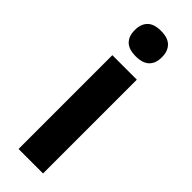

<svg xmlns="http://www.w3.org/2000/svg" viewBox="-234 -696 710 710"><g transform="rotate(45 121.0 -341.0)"><path d="M57 0V-490.5H185V0ZM121 -548.5Q84.5 -548.5 67.2 -565.8Q50 -583 50 -613.5V-616Q50 -646.5 67.2 -664Q84.5 -681.5 121 -681.5Q157 -681.5 174.5 -664Q192 -646.5 192 -616V-613.5Q192 -582.5 174.5 -565.5Q157 -548.5 121 -548.5Z"/></g></svg>

Font: Anek Telugu Medium SemiBold
Style: Regular
Weight: 600
Version: Version 1.003